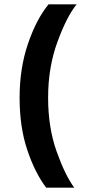

<svg xmlns="http://www.w3.org/2000/svg" viewBox="-20 -732 412 882"><path d="M192 130Q140 61 105 -44Q70 -149 70 -283Q70 -418 108.5 -531Q147 -644 203 -712H332Q287 -657 244 -540Q201 -423 201 -283Q201 -146 240 -36.5Q279 73 321 130Z"/></svg>

Font: OVRPSS Recut ExtraBold
Style: Regular
Weight: 800
Designer: Giant Group
Foundry: Giant Group
Version: Version 1.001;hotconv 1.0.109;makeotfexe 2.5.65596